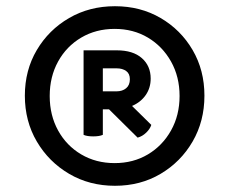

<svg xmlns="http://www.w3.org/2000/svg" viewBox="-20 -1006 738 618"><path d="M350 -408Q268 -408 202.5 -446.5Q137 -485 98.5 -550.5Q60 -616 60 -698Q60 -780 98.5 -845Q137 -910 202.5 -948Q268 -986 350 -986Q432 -986 497 -948Q562 -910 600 -845Q638 -780 638 -698Q638 -616 600 -550.5Q562 -485 497 -446.5Q432 -408 350 -408ZM349 -481Q409 -481 456 -509Q503 -537 530.5 -586Q558 -635 558 -697Q558 -759 530.5 -808Q503 -857 456 -885Q409 -913 349 -913Q289 -913 241.5 -885Q194 -857 167 -808Q140 -759 140 -697Q140 -635 167 -586Q194 -537 241.5 -509Q289 -481 349 -481ZM311 -572Q300 -567 280 -567Q260 -567 249 -572V-844H356Q408 -844 436.5 -819Q465 -794 465 -753Q465 -723 449 -700Q433 -677 405 -665L467 -604Q463 -591 450.5 -579Q438 -567 423 -563L331 -654H311ZM356 -786H311V-712H355Q374 -712 386 -722Q398 -732 398 -751Q398 -769 386 -777.5Q374 -786 356 -786Z"/></svg>

Font: Borel
Style: Regular
Weight: 400
Designer: Rosalie Wagner
Foundry: ANRT
Version: Version 1.007; ttfautohint (v1.8.4.7-5d5b)